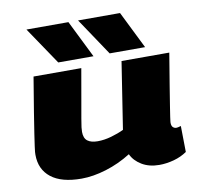

<svg xmlns="http://www.w3.org/2000/svg" viewBox="-86 -881 1022 982"><g transform="rotate(-10 425.0 -390.0)"><path d="M260 10Q156 10 102 -32.5Q48 -75 48 -151Q48 -157 48.5 -165.5Q49 -174 52 -194.5Q55 -215 61 -256.5Q67 -298 78.5 -368Q90 -438 108 -547H356Q338 -444 327.5 -384Q317 -324 311.5 -293Q306 -262 304.5 -248.5Q303 -235 303 -225Q303 -192 321.5 -178Q340 -164 374 -164Q408 -164 445 -174.5Q482 -185 511 -199L565 -547H813Q796 -446 785.5 -380.5Q775 -315 769 -277.5Q763 -240 760.5 -222.5Q758 -205 757.5 -199.5Q757 -194 757 -193Q757 -176 764.5 -169Q772 -162 782 -162Q785 -162 790.5 -163Q796 -164 806 -167L808 -32Q778 -11 739.5 -0.5Q701 10 664 10Q611 10 573 -13Q535 -36 519 -71Q457 -32 388.5 -11Q320 10 260 10ZM245 -596 114 -790H332L428 -596ZM512 -596 382 -790H600L696 -596Z"/></g></svg>

Font: Georama ExtraExtended ExtraBold
Style: Italic
Weight: 800
Width: 8
Italic angle: -9°
Designer: Jean-Baptiste Levee
Foundry: Production Type
Version: Version 1.000